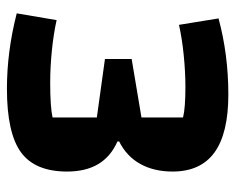

<svg xmlns="http://www.w3.org/2000/svg" viewBox="-84 -596 695 568"><g transform="rotate(90 264.0 -312.5)"><path d="M20 -14 40 -132Q80 -123 129.5 -118Q179 -113 225 -113Q297 -113 328 -120V-251L155 -275V-354L328 -383V-506Q300 -513 238 -513Q193 -513 143.5 -508Q94 -503 54 -494L35 -611Q142 -640 260 -640Q375 -640 431.5 -599Q488 -558 488 -475Q488 -420 465.5 -379.5Q443 -339 399 -317V-312Q444 -292 466 -255Q488 -218 488 -163Q488 -68 431 -26.5Q374 15 243 15Q133 15 20 -14Z"/></g></svg>

Font: Changa SemiBold
Style: Regular
Weight: 600
Designer: Eduardo Rodriguez Tunni
Foundry: Eduardo Rodriguez Tunni
Version: Version 2.002; ttfautohint (v1.5) -l 8 -r 50 -G 150 -x 14 -H